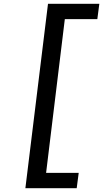

<svg xmlns="http://www.w3.org/2000/svg" viewBox="-20 -791 542 1010"><path d="M113.5 199 232.5 -771H502.5L492 -690.5H321L222.5 118.5H394L383.5 199Z"/></svg>

Font: Expletus Sans Medium
Style: Italic
Weight: 500
Italic angle: -7°
Version: Version 7.500